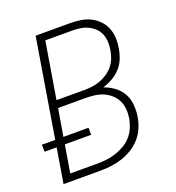

<svg xmlns="http://www.w3.org/2000/svg" viewBox="-133 -841 866 947"><g transform="rotate(-20 300.0 -367.5)"><path d="M39 0 69 -182H6L5 -219H75L160 -735H340Q368 -735 395 -731Q422 -727 445.5 -715.5Q469 -704 487.5 -685.5Q506 -667 516 -643Q526 -619 527.5 -591.5Q529 -564 524 -536Q520 -510 510 -484.5Q500 -459 481 -438Q462 -417 437 -403Q412 -389 387 -381Q416 -371 440.5 -353Q465 -335 480 -309Q495 -283 498 -251Q501 -219 496 -187Q491 -158 479.5 -130.5Q468 -103 447.5 -80Q427 -57 400.5 -41Q374 -25 346 -16Q318 -7 289.5 -3.5Q261 0 232 0ZM148 -401H293Q314 -401 335 -403.5Q356 -406 376.5 -413.5Q397 -421 416 -433.5Q435 -446 449 -463Q463 -480 471 -500.5Q479 -521 482 -541Q486 -563 485 -584.5Q484 -606 476.5 -625Q469 -644 454.5 -658Q440 -672 422 -681Q404 -690 383 -693.5Q362 -697 340 -697H197ZM88 -38H232Q256 -38 280 -41Q304 -44 327.5 -51.5Q351 -59 373.5 -72Q396 -85 413 -104Q430 -123 440 -146.5Q450 -170 454 -193Q458 -218 456 -242Q454 -266 444 -286.5Q434 -307 416.5 -322.5Q399 -338 378 -347Q357 -356 333 -359Q309 -362 284 -362H142L118 -219H250V-182H112Z"/></g></svg>

Font: Iosevka XLt Ex Obl
Style: Regular
Weight: 200
Width: 7
Italic angle: -9°
Monospace: yes
Designer: Belleve Invis
Foundry: Belleve Invis
Version: Version 32.5.0; ttfautohint (v1.8.4)